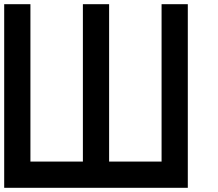

<svg xmlns="http://www.w3.org/2000/svg" viewBox="-20 -895 1040 915"><path d="M125 -875V-125H375V-875H500V-125H750V-875H875V0H0V-875Z"/></svg>

Font: CraftyPE
Style: Regular
Weight: 400
Designer: Erek Butcher
Foundry: Haunted Coop
Version: Version 0.018;April 4, 2024;FontCreator 15.0.0.2962 64-bit